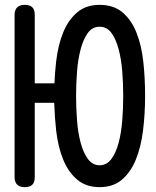

<svg xmlns="http://www.w3.org/2000/svg" viewBox="-20 -760 640 790"><path d="M123 -699V-417H204Q206 -463 211 -507Q219 -575 240 -626.5Q261 -678 297.5 -709Q334 -740 390 -740Q447 -740 483.5 -709.5Q520 -679 541 -627Q562 -575 569.5 -507.5Q577 -440 577 -365Q577 -291 568.5 -223Q560 -155 539 -103.5Q518 -52 482 -21Q446 10 390 10Q334 10 297.5 -21Q261 -52 240 -103.5Q219 -155 211 -223Q205 -278 203 -337H123V-31Q123 -10 113 0Q103 10 82 10Q61 10 50.5 -0.5Q40 -11 40 -32V-698Q40 -719 50.5 -729.5Q61 -740 82 -740Q103 -740 113 -730Q123 -720 123 -699ZM390 -80Q419 -80 438 -105.5Q457 -131 468 -172Q479 -213 483 -264Q487 -315 487 -365Q487 -416 483 -466.5Q479 -517 468 -558Q457 -599 438.5 -624.5Q420 -650 390 -650Q360 -650 341.5 -624.5Q323 -599 312 -558Q301 -517 297 -466Q293 -415 293 -365Q293 -315 297 -264Q301 -213 312 -172Q323 -131 342 -105.5Q361 -80 390 -80Z"/></svg>

Font: Maple Mono NF CN
Style: Regular
Weight: 400
Monospace: yes
Designer: subframe7536
Version: Version 7.000